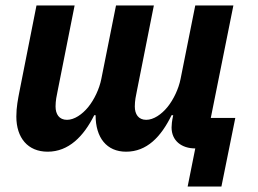

<svg xmlns="http://www.w3.org/2000/svg" viewBox="-20 -545 947 705"><path d="M669 140H793L844 -112H754L837 -525H697L643 -255C636 -219 617 -179 595 -152C573 -125 544 -105 517 -105C488 -105 475 -126 475 -154C475 -175 479 -194 483 -213L545 -525H406L352 -255C345 -219 326 -179 304 -152C282 -125 253 -105 226 -105C197 -105 184 -126 184 -154C184 -175 188 -194 192 -213L254 -525H114L52 -212C46 -181 40 -152 40 -117C40 -39 82 12 155 12C232 12 287 -44 326 -122H331C331 -39 372 12 443 12C519 12 571 -42 610 -122H616L613 -107C612 -102 610 -88 610 -77C610 -28 647 0 697 0Z"/></svg>

Font: LVC Sans
Style: Bold Italic
Weight: 700
Italic angle: -11.31°
Designer: Mike Abbink, Paul van der Laan, Pieter van Rosmalen
Foundry: Bold Monday
Version: Version 3.0